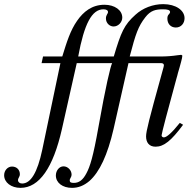

<svg xmlns="http://www.w3.org/2000/svg" viewBox="-167 -701 931 928"><path d="M211 -428C240 -586 277 -656 333 -656C347 -656 355 -651 355 -643C355 -634 345 -629 345 -612C345 -588 364 -573 382 -573C405 -573 424 -594 424 -616C424 -652 387 -678 338 -678C277 -678 236 -644 206 -601C173 -554 156 -499 134 -428H41L34 -396H125L37 24C14 132 -18 186 -60 186C-72 186 -80 179 -80 170C-80 159 -71 154 -71 141C-71 120 -86 104 -109 104C-130 104 -147 123 -147 146C-147 181 -113 207 -68 207C23 207 90 109 132 -76L204 -396H375C367 -381 344 -285 309 -88C283 59 268 104 251 136C234 169 215 183 190 183C175 183 170 180 170 170C170 167 171 164 174 159C178 152 179 148 179 143C179 122 161 103 140 103C119 103 103 124 103 147C103 183 136 207 181 207C212 207 239 196 265 174C314 131 353 48 382 -78L454 -396H609C620 -396 625 -393 625 -386C625 -382 625 -380 613 -338C554 -125 539 -66 539 -42C539 -13 553 8 585 8C625 8 661 -21 718 -98L702 -107C663 -58 638 -37 625 -37C619 -37 614 -41 614 -47C614 -55 646 -176 686 -322C691 -340 689 -331 693 -348C698 -366 704 -384 708 -401L709 -405C712 -416 714 -425 714 -430V-433L709 -436C705 -436 701 -435 691 -434C664 -430 637 -428 610 -428H460C489 -539 501 -573 535 -617C561 -651 586 -656 621 -656C642 -656 655 -653 655 -643C655 -640 654 -638 651 -634C644 -627 642 -622 642 -611C642 -586 658 -568 683 -568C708 -568 725 -588 725 -613C725 -651 683 -681 622 -681C572 -681 523 -662 488 -630C433 -581 418 -546 383 -428Z"/></svg>

Font: XITS
Style: Italic
Weight: 400
Italic angle: -16.33°
Designer: MicroPress Inc., with final additions and corrections provided by Coen Hoffman, Elsevier (retired)
Version: Version 1.302